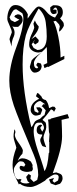

<svg xmlns="http://www.w3.org/2000/svg" viewBox="-20 -746 307 764"><path d="M85 -62 78 -63Q58 -67 58 -80Q58 -83 60.5 -85Q63 -87 65 -86L76 -83L81 -91L75 -100Q72 -104 60 -104Q54 -104 44.5 -91.5Q35 -79 35 -72Q35 -58 40 -45Q45 -32 54 -32Q55 -32 57 -33Q59 -35 60 -34L66 -31L61 -25Q65 -16 85 -16L98 -18L90 -25L84 -42L93 -53H95L103 -48L101 -35L114 -22L128 -30Q128 -31 130 -38.5Q132 -46 132 -50Q132 -88 114 -131Q51 -279 35 -326Q17 -380 17 -425Q17 -484 45 -558Q73 -630 73 -674Q73 -684 69 -693L45 -709Q37 -709 32.5 -703.5Q28 -698 24 -689Q20 -680 18 -677L23 -666L39 -658Q55 -665 57 -669L52 -670L37 -679L40 -685L50 -689Q70 -689 70 -665Q70 -654 52 -639H40Q35 -639 29 -641Q38 -628 38 -617Q38 -607 35 -601Q26 -583 26 -561Q18 -587 18 -589Q18 -594 21 -601L27 -617Q27 -626 18 -644.5Q9 -663 9 -671Q9 -693 17.5 -709.5Q26 -726 41 -726Q58 -726 71.5 -714.5Q85 -703 91 -688L90 -682V-672Q91 -673 101.5 -688Q112 -703 120 -711.5Q128 -720 134 -720Q149 -720 167 -697Q176 -686 191 -679L199 -676L210 -694Q210 -706 204 -715L199 -716L190 -708Q205 -708 205 -706V-693L195 -690Q189 -689 184.5 -694.5Q180 -700 180 -707V-717L191 -725H200Q230 -725 230 -697Q230 -682 219 -673Q221 -670 226 -664.5Q231 -659 232.5 -655.5Q234 -652 234 -646V-643Q226 -627 216 -620L215 -626L218 -641L215 -649L202 -663L193 -661V-660Q203 -643 212 -600Q221 -557 221 -517L236 -524V-511L171 -479L170 -481L157 -475L153 -488L168 -495Q167 -506 167 -527Q167 -548 166 -559Q162 -553 138.5 -531.5Q115 -510 115 -495Q115 -474 128 -474L132 -478L124 -487L129 -496H133L143 -493L145 -486Q147 -481 143.5 -472.5Q140 -464 131 -460Q125 -457 118 -457Q111 -457 105 -465Q99 -473 99 -480V-482L106 -506Q112 -514 126.5 -524Q141 -534 147 -540L134 -537Q119 -537 107.5 -545.5Q96 -554 96 -568Q96 -588 104 -606L111 -621Q117 -635 116 -638L113 -652L119 -665Q122 -654 134 -641Q134 -632 129 -623Q124 -614 116 -604Q108 -594 105 -590L121 -601L134 -587V-583L132 -577L120 -569L112 -577L118 -585H116L106 -569L114 -555L129 -547Q166 -548 166 -601Q166 -629 162 -657Q158 -688 135 -711H133Q93 -641 83 -606Q70 -558 70 -489Q70 -383 104 -243L106 -240L113 -252Q113 -253 118 -261Q122 -267 139 -273Q150 -285 157 -288L162 -307L149 -322L147 -321L146 -323L152 -331H160L141 -344Q132 -344 123.5 -336Q115 -328 115 -320Q115 -312 118 -303L131 -297L134 -301L125 -316V-319H139L147 -312L148 -308L141 -290Q129 -286 123 -286Q115 -286 108.5 -293Q102 -300 102 -308Q102 -337 136 -353L123 -363L128 -376L135 -373L137 -370L145 -362Q148 -350 162 -348Q172 -337 175 -317L176 -316L189 -322L197 -321L202 -314L195 -301L191 -307L183 -311Q165 -286 149 -269L160 -260Q164 -257 164 -239Q164 -232 158.5 -219Q153 -206 153 -199Q153 -187 164 -160Q162 -161 157.5 -162Q153 -163 150.5 -164Q148 -165 147 -168Q146 -170 144 -174Q142 -178 141 -182Q140 -186 140 -189Q140 -193 144 -199.5Q148 -206 148 -209V-211H143Q126 -211 126 -229Q126 -247 142 -250L148 -248L140 -237L148 -222Q155 -232 155 -237Q155 -247 145 -258H133Q114 -258 114 -221Q114 -197 131 -146Q133 -141 143 -111Q153 -81 157 -65Q170 -83 174 -137L176 -139V-181L175 -182L177 -213Q174 -219 173.5 -241.5Q173 -264 171 -270L182 -272V-274L249 -292L255 -276L225 -269Q227 -229 227 -203Q227 -156 190 -57L204 -60L218 -55Q229 -51 229 -36Q229 -26 219 -15L201 -9L182 -16L175 -32L195 -38L189 -26L196 -19L211 -28L213 -37Q216 -52 199 -52Q194 -52 184 -46Q174 -40 166 -34L159 -27Q120 -2 102 -2H101Q75 -2 59 -15L55 -12Q52 -20 44.5 -34Q37 -48 33.5 -60Q30 -72 30 -90Q30 -119 45 -158Q44 -164 39 -179Q34 -194 34 -202Q34 -213 35 -217L37 -229L39 -231L41 -223Q42 -221 40.5 -216.5Q39 -212 39 -210Q39 -198 53 -179Q71 -154 71 -147V-146L69 -134Q58 -124 51 -107V-106Q58 -116 69 -116Q86 -116 103 -103L110 -89L109 -85L111 -73L107 -65Q89 -61 85 -62Z"/></svg>

Font: Bukvitsa
Style: Regular
Weight: 500
Foundry: Ponomar Technologies, Inc.
Version: Version 1.1